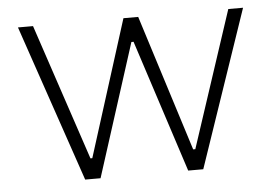

<svg xmlns="http://www.w3.org/2000/svg" viewBox="-42 -566 891 622"><g transform="rotate(-5 403.0 -255.0)"><path d="M211 0 37 -510H86L234 -67H240L380 -510H428L568 -67H575L721 -510H769L595 0H546L406 -431H399L261 0Z"/></g></svg>

Font: Saira Thin ExtraLight
Style: Regular
Weight: 250
Version: Version 1.101